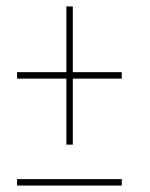

<svg xmlns="http://www.w3.org/2000/svg" viewBox="-20 -592 465 596"><path d="M186 -143H206V-348H358V-368H206V-572H186V-368H33V-348H186ZM33 -16H358V-36H33Z"/></svg>

Font: Noto Serif Display ExtraCondensed Medium
Style: Italic
Weight: 500
Width: 2
Italic angle: -12°
Designer: Monotype Design Team
Foundry: Monotype Imaging Inc.
Version: Version 2.009